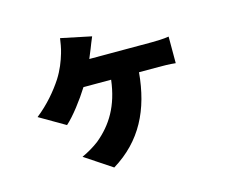

<svg xmlns="http://www.w3.org/2000/svg" viewBox="-103 -776 1207 1025"><g transform="rotate(-15 500.0 -264.0)"><path d="M429 -487C437 -506 444 -523 450 -538C457 -557 465 -576 475 -600L307 -635C304 -613 299 -581 291 -555C279 -514 262 -470 234 -426C198 -371 147 -310 82 -259L223 -177C264 -213 322 -289 360 -350H513C496 -210 440 -119 355 -49C328 -28 290 -6 259 8L408 107C573 6 649 -147 667 -350H775C795 -350 836 -350 869 -346V-493C841 -488 797 -487 775 -487Z"/></g></svg>

Font: Noto Sans T Chinese Black
Style: Bold
Weight: 900
Designer: Ryoko NISHIZUKA (kana & ideographs); Paul D. Hunt (Latin, Greek & Cyrillic); Wenlong ZHANG (bopomofo); Sandoll Communica
Foundry: Adobe Systems Incorporated
Version: Version 1.000;PS 1;hotconv 1.0.78;makeotf.lib2.5.61930